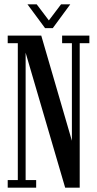

<svg xmlns="http://www.w3.org/2000/svg" viewBox="-20 -864 447 884"><path d="M15.5 0V-35H62V-665H15.5V-700H170L315.5 -200.5H311V-665H266V-700H391.5V-665H347V0H280L92.5 -640H98V-35H146.5V0ZM187.5 -734.5 106.5 -844H149L205 -770L261 -844H303.5L223 -734.5Z"/></svg>

Font: Imbue Thin 10pt Medium
Style: Regular
Weight: 500
Version: Version 1.102